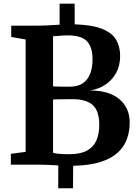

<svg xmlns="http://www.w3.org/2000/svg" viewBox="-20 -880 736 1026"><path d="M291 126 291.5 4Q276 3 261 2.2Q246 1.5 228.8 0.8Q211.5 0 189.5 0H38V-58L117 -68.5V-669L40 -682.5V-743H189Q210 -743 228.2 -744Q246.5 -745 264 -746.2Q281.5 -747.5 298.5 -748V-860.5H379V-750Q473.5 -747 526.5 -725.5Q579.5 -704 600.8 -667.2Q622 -630.5 622 -581Q622 -531 601.5 -492.2Q581 -453.5 544.8 -428.8Q508.5 -404 461.5 -396.5Q526.5 -397 573.8 -376.8Q621 -356.5 647 -317.8Q673 -279 673 -224Q673 -178 658.2 -137Q643.5 -96 609.2 -64.5Q575 -33 517 -14.5Q459 4 371 6L370 126ZM351 -56Q409.5 -56 444.5 -75Q479.5 -94 495 -129.2Q510.5 -164.5 510.5 -212.5Q510.5 -287 475.8 -318.5Q441 -350 367.5 -350Q355.5 -350 341 -349.8Q326.5 -349.5 311.5 -349.5Q296.5 -349.5 284 -349.2Q271.5 -349 263.5 -348V-64Q272.5 -60.5 287.5 -58.8Q302.5 -57 319.5 -56.5Q336.5 -56 351 -56ZM355 -417Q396 -417 422.5 -435Q449 -453 461.8 -485.8Q474.5 -518.5 474.5 -563.5Q474.5 -628.5 444.5 -659.8Q414.5 -691 341.5 -691Q329.5 -691 314 -690Q298.5 -689 284.8 -687.8Q271 -686.5 263.5 -686V-418.5Q271.5 -418 283.2 -417.5Q295 -417 308 -417Q321 -417 333.2 -417Q345.5 -417 355 -417Z"/></svg>

Font: Merriweather 24pt
Style: Bold
Weight: 700
Designer: Eben Sorkin
Foundry: Eben Sorkin
Version: Version 2.100